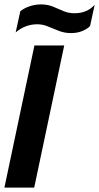

<svg xmlns="http://www.w3.org/2000/svg" viewBox="-20 -850 449 870"><path d="M302 -700Q273 -700 247 -710Q221 -720 197.5 -730Q174 -740 149 -740Q94 -740 51 -703L72 -799Q89 -813 114 -821.5Q139 -830 165 -830Q196 -830 220 -820Q244 -810 267 -800Q290 -790 318 -790Q374 -790 409 -828L388 -732Q376 -719 353 -709.5Q330 -700 302 -700ZM0 0 136 -644H271L135 0Z"/></svg>

Font: Kanit Medium
Style: Italic
Weight: 500
Italic angle: -12°
Designer: Katatrad Team
Foundry: CadsonDemak
Version: Version 2.000; ttfautohint (v1.8.3)